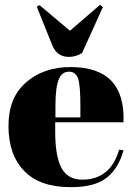

<svg xmlns="http://www.w3.org/2000/svg" viewBox="-20 -763 556 793"><path d="M273 10C273 10 273 10 273 10C339 10 389 -3 422 -30C455 -57 477 -94 490 -142C490 -142 472 -145 472 -145C472 -145 472 -145 472 -145C448 -62 397 -21 320 -21C320 -21 320 -21 320 -21C279 -21 250 -38 233 -71C216 -104 208 -154 208 -219C208 -219 208 -258 208 -258C208 -258 490 -258 490 -258C490 -258 490 -258 490 -258C496 -410 423 -486 272 -486C272 -486 272 -486 272 -486C197 -486 136 -465 88 -423C39 -381 15 -321 15 -242C15 -163 37 -101 80 -57C123 -12 187 10 273 10ZM209 -327C209 -327 209 -327 209 -327C209 -378 214 -415 223 -436C232 -457 246 -467 265 -467C284 -467 296 -457 303 -438C309 -418 312 -381 312 -327C312 -327 312 -278 312 -278C312 -278 209 -278 209 -278C209 -278 209 -327 209 -327ZM393 -743C393 -743 269 -636 269 -636C269 -636 143 -742 143 -742C143 -742 132 -735 132 -735C132 -735 196 -576 196 -576C196 -576 196 -576 196 -576C209 -544 232 -528 265 -528C265 -528 265 -528 265 -528C283 -528 301 -533 319 -544C319 -544 405 -734 405 -734C405 -734 393 -743 393 -743Z"/></svg>

Font: Abril Fatface Utterance
Style: Regular
Weight: 500
Designer: Veronika Burian, Jos Scaglione
Foundry: TypeTogether
Version: ""